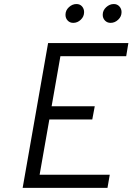

<svg xmlns="http://www.w3.org/2000/svg" viewBox="-20 -908 640 928"><path d="M89.5 0 212.5 -700H600.5L590 -636.5H272L229.5 -394.5H438L426 -330.5H218.5L171.5 -63.5H510.5L499.5 0ZM514.5 -797.5Q498 -797.5 487.2 -808.8Q476.5 -820 476.5 -836.5Q476.5 -858 493.2 -873.2Q510 -888.5 530 -888.5Q546.5 -888.5 557 -877Q567.5 -865.5 567.5 -849.5Q567.5 -828 551.2 -812.8Q535 -797.5 514.5 -797.5ZM334 -797.5Q317.5 -797.5 307 -808.8Q296.5 -820 296.5 -836.5Q296.5 -858 313 -873.2Q329.5 -888.5 349.5 -888.5Q366.5 -888.5 376.5 -877Q386.5 -865.5 386.5 -849.5Q386.5 -828 370.5 -812.8Q354.5 -797.5 334 -797.5Z"/></svg>

Font: Overpass Light
Style: Italic
Weight: 300
Italic angle: -10°
Designer: Delve Withrington, Dave Bailey, Thomas Jockin
Foundry: Delve Fonts LLC
Version: Version 4.000; ttfautohint (v1.8.3)